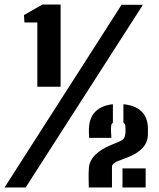

<svg xmlns="http://www.w3.org/2000/svg" viewBox="-91 -821 698 841"><path d="M72.5 -441V-722.5H16L14 -755L94.5 -801H174.5V-441ZM-71 0 441.5 -800H535L21.5 0ZM298 0Q297.5 -25.5 297.2 -39.2Q297 -53 297.2 -61.5Q297.5 -70 298 -79.5Q299 -114.5 323.8 -140.2Q348.5 -166 390 -183.5L431.5 -201Q447 -207.5 451.8 -215.2Q456.5 -223 458 -235Q459 -242.5 458.8 -253Q458.5 -263.5 458 -270.5Q456 -279.5 449.5 -284V-364.5Q502 -359.5 529.2 -332.5Q556.5 -305.5 557 -258Q557 -254 557 -251Q557 -248 557 -244.5Q557 -241 557 -236Q557 -198.5 534 -173.5Q511 -148.5 470 -132.5L420.5 -113.5Q412.5 -109.5 406 -103.5Q399.5 -97.5 399.5 -91V0ZM445.5 0V-83.5H547V0ZM299.5 -217Q299 -227.5 298.5 -236.5Q298 -245.5 298.5 -258Q300.5 -307 328 -333.2Q355.5 -359.5 403.5 -364.5V-283Q396.5 -278.5 396 -270.5Q394.5 -257 395.5 -240.5Q396.5 -224 397 -217Z"/></svg>

Font: Big Shoulders Stencil Text Thin ExtraBold
Style: Regular
Weight: 800
Version: Version 2.001